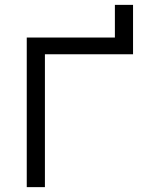

<svg xmlns="http://www.w3.org/2000/svg" viewBox="-20 -773 640 793"><path d="M454.5 -753V-618H529.5V-753ZM90.5 0V-618H529.5V-549H113.5L165.5 -601V0Z"/></svg>

Font: Victor Mono Thin
Style: Regular
Weight: 100
Monospace: yes
Designer: Rune Bjørnerås
Version: Version 1.561;gftools[0.9.30]